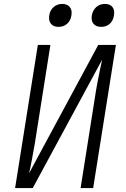

<svg xmlns="http://www.w3.org/2000/svg" viewBox="-20 -959 640 979"><path d="M57 0 173 -730H237L158 -230Q150 -185 142 -141.5Q134 -98 128 -75L481 -730H571L455 0H391L470 -500Q473 -519 478.5 -547Q484 -575 490 -604Q496 -633 501 -655L147 0ZM496 -822Q470 -822 457 -837.5Q444 -853 448 -880Q453 -907 471 -923Q489 -939 515 -939Q541 -939 553.5 -923Q566 -907 561 -880Q557 -853 539.5 -837.5Q522 -822 496 -822ZM279 -822Q253 -822 240 -837.5Q227 -853 231 -880Q235 -907 253.5 -923Q272 -939 297 -939Q323 -939 336 -923Q349 -907 344 -880Q340 -853 322 -837.5Q304 -822 279 -822Z"/></svg>

Font: JetBrains Mono NL ExtraLight
Style: Italic
Weight: 200
Italic angle: -9°
Monospace: yes
Designer: Philipp Nurullin, Konstantin Bulenkov
Foundry: JetBrains
Version: Version 2.305; ttfautohint (v1.8.4.7-5d5b)